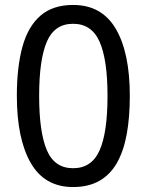

<svg xmlns="http://www.w3.org/2000/svg" viewBox="-20 -745 591 775"><path d="M275 10Q160 10 104 -87.5Q48 -185 48 -358Q48 -474 70.5 -556Q93 -638 143 -681.5Q193 -725 275 -725Q391 -725 447.5 -628.5Q504 -532 504 -358Q504 -271 491.5 -203Q479 -135 452 -87.5Q425 -40 381 -15Q337 10 275 10ZM275 -66Q350 -66 382 -138Q414 -210 414 -358Q414 -504 382 -576.5Q350 -649 275 -649Q200 -649 169 -576.5Q138 -504 138 -358Q138 -212 169 -139Q200 -66 275 -66Z"/></svg>

Font: hexguzrati15
Style: Regular
Weight: 400
Designer: Jelle Bosma - Monotype Design Team
Foundry: Monotype Imaging Inc.
Version: Version 2.006